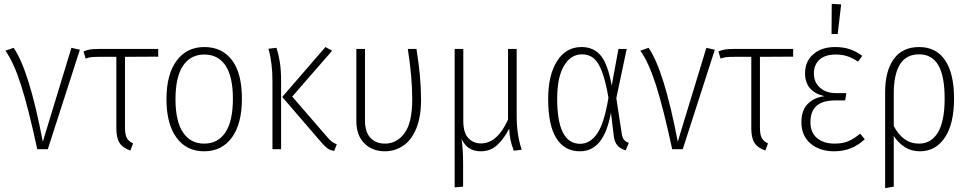

<svg xmlns="http://www.w3.org/2000/svg" viewBox="-20 -777 5053 1000"><path d="M203 -39 352 -528 396 -518 229 0H174Q128 -214 89.5 -334Q51 -454 8 -513L51 -528Q132 -411 203 -39Z M631 -481V-112Q631 -76 640.5 -58.5Q650 -41 673 -30L659 7Q619 -7 602.5 -33Q586 -59 586 -109V-481H496Q470 -481 456.5 -479.5Q443 -478 426 -472L415 -509Q433 -517 450 -519.5Q467 -522 495 -522H804V-482Z M1240 -263Q1240 -132 1187.5 -60.5Q1135 11 1043 11Q951 11 899 -60.5Q847 -132 847 -260Q847 -390 900 -461Q953 -532 1044 -532Q1137 -532 1188.5 -463.5Q1240 -395 1240 -263ZM894 -260Q894 -146 933 -87.5Q972 -29 1043 -29Q1115 -29 1154 -87.5Q1193 -146 1193 -263Q1193 -378 1154.5 -435.5Q1116 -493 1044 -493Q973 -493 933.5 -435Q894 -377 894 -260Z M1502 -274 1681 -67Q1697 -48 1708.5 -39Q1720 -30 1734 -26L1721 9Q1699 6 1684.5 -5Q1670 -16 1648 -42L1450 -272L1675 -532L1710 -513ZM1444 -352V0H1399V-355Q1399 -451 1378 -523L1420 -528Q1431 -494 1437.5 -454Q1444 -414 1444 -352Z M2173 -259Q2173 -168 2148 -107.5Q2123 -47 2080 -18Q2037 11 1984 11Q1919 11 1877.5 -30.5Q1836 -72 1836 -147V-522H1881V-149Q1881 -89 1909.5 -59Q1938 -29 1985 -29Q2046 -29 2086.5 -83Q2127 -137 2127 -260Q2127 -377 2104 -522H2149Q2173 -376 2173 -259Z M2656 8Q2644 -24 2639 -47.5Q2634 -71 2632 -107Q2604 -53 2569 -21Q2534 11 2484 11Q2413 11 2384 -54Q2392 2 2392 74V195L2348 199V-522H2393V-148Q2393 -86 2419 -58Q2445 -30 2485 -30Q2570 -30 2626 -154V-522H2671V-176Q2671 -122 2677.5 -80Q2684 -38 2697 3Z M3166 -331 3201 -522H3244L3190 -266L3218 -83Q3221 -60 3230.5 -49Q3240 -38 3255 -33L3239 6Q3184 -8 3177 -67L3162 -190Q3143 -87 3103 -38Q3063 11 3000 11Q2921 11 2878 -56.5Q2835 -124 2835 -262Q2835 -386 2881.5 -459Q2928 -532 3009 -532Q3072 -532 3109 -487.5Q3146 -443 3166 -331ZM2882 -262Q2882 -28 3002 -28Q3053 -28 3090 -81Q3127 -134 3149 -268Q3134 -356 3115 -405Q3096 -454 3071.5 -474Q3047 -494 3011 -494Q2953 -494 2917.5 -434.5Q2882 -375 2882 -262Z M3510 -39 3659 -528 3703 -518 3536 0H3481Q3435 -214 3396.5 -334Q3358 -454 3315 -513L3358 -528Q3439 -411 3510 -39Z M3938 -481V-112Q3938 -76 3947.5 -58.5Q3957 -41 3980 -30L3966 7Q3926 -7 3909.5 -33Q3893 -59 3893 -109V-481H3803Q3777 -481 3763.5 -479.5Q3750 -478 3733 -472L3722 -509Q3740 -517 3757 -519.5Q3774 -522 3802 -522H4111V-482Z M4471 -486 4449 -456Q4422 -474 4395 -483.5Q4368 -493 4332 -493Q4278 -493 4248.5 -466.5Q4219 -440 4219 -394Q4219 -349 4250.5 -320.5Q4282 -292 4335 -292H4388L4382 -254H4331Q4265 -254 4233 -226Q4201 -198 4201 -140Q4201 -87 4235 -58Q4269 -29 4327 -29Q4370 -29 4399.5 -42Q4429 -55 4460 -81L4484 -52Q4418 11 4325 11Q4249 11 4201.5 -29.5Q4154 -70 4154 -140Q4154 -202 4186.5 -235.5Q4219 -269 4274 -276Q4173 -300 4173 -395Q4173 -458 4216.5 -495Q4260 -532 4329 -532Q4374 -532 4408 -520Q4442 -508 4471 -486ZM4312 -757 4361 -754 4343 -600H4311Z M4949 -264Q4949 -132 4901 -60.5Q4853 11 4771 11Q4727 11 4693 -10.5Q4659 -32 4635 -69V195L4590 203V-296Q4590 -407 4635 -469.5Q4680 -532 4767 -532Q4856 -532 4902.5 -463Q4949 -394 4949 -264ZM4900 -264Q4900 -381 4867 -437.5Q4834 -494 4767 -494Q4700 -494 4667.5 -442Q4635 -390 4635 -290V-121Q4658 -76 4691 -52.5Q4724 -29 4766 -29Q4830 -29 4865 -87Q4900 -145 4900 -264Z"/></svg>

Font: Fira Sans Condensed ExtraLight
Style: Regular
Weight: 275
Width: 3
Designer: Carrois Corporate & Edenspiekermann AG
Foundry: Carrois Corporate GbR & Edenspiekermann AG
Version: Version 4.203